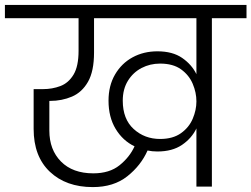

<svg xmlns="http://www.w3.org/2000/svg" viewBox="-49 -760 1024 782"><path d="M329 2Q220 2 154 -60.5Q88 -123 88 -235V-397H126Q164 -397 197 -409.5Q230 -422 250.5 -456Q271 -490 271 -553V-686H-29V-740H955V-686H814V0H751V-237Q732 -197 692.5 -170Q653 -143 592 -143Q571 -143 552 -147Q525 -86 469.5 -42Q414 2 329 2ZM152 -228Q152 -150 199.5 -102Q247 -54 331 -54Q397 -54 438 -87Q479 -120 499 -164Q451 -187 422 -235Q393 -283 393 -350Q393 -411 419.5 -456.5Q446 -502 491 -526.5Q536 -551 592 -551Q654 -551 693 -524Q732 -497 751 -458V-686H334V-546Q334 -470 309.5 -427Q285 -384 244 -366.5Q203 -349 155 -349H152ZM451 -350Q451 -275 495.5 -234.5Q540 -194 603 -194Q655 -194 688 -217.5Q721 -241 736 -276.5Q751 -312 751 -347Q751 -383 736 -418.5Q721 -454 688.5 -477.5Q656 -501 603 -501Q562 -501 527.5 -483Q493 -465 472 -431Q451 -397 451 -350Z"/></svg>

Font: Poppins Light
Style: Regular
Weight: 300
Designer: Ninad Kale (Devanagari), Jonny Pinhorn (Latin)
Version: Version 5.002